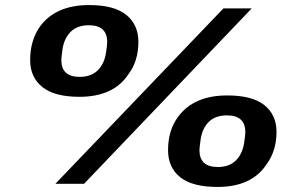

<svg xmlns="http://www.w3.org/2000/svg" viewBox="-20 -720 1172 752"><path d="M291 -340.8Q193.4 -340.8 145.8 -379.2Q98.1 -417.5 98.1 -484.9Q98.1 -562.5 137.2 -617.2Q199.2 -700.2 329.1 -700.2Q426.8 -700.2 474.4 -661.9Q522 -623.5 522 -556.2Q522 -480.5 482.9 -429.2Q424.8 -340.8 291 -340.8ZM196.8 0 855 -687H965.8L309.1 0ZM292 -418.9Q336.9 -418.9 362.5 -444.3Q388.2 -469.7 395 -512.2Q399.9 -544.4 399.9 -555.2Q399.9 -621.1 328.1 -621.1Q283.2 -621.1 257.6 -596.2Q231.9 -571.3 225.1 -528.8Q220.2 -495.1 220.2 -484.9Q220.2 -418.9 292 -418.9ZM832 12.2Q733.4 12.2 685.8 -25.9Q638.2 -64 638.2 -131.8Q638.2 -210.9 678.2 -263.2Q739.3 -346.2 870.1 -346.2Q967.8 -346.2 1015.4 -308.3Q1063 -270.5 1063 -203.1Q1063 -129.4 1023.9 -76.2Q965.8 12.2 832 12.2ZM833 -65.9Q877.9 -65.9 903.6 -91.3Q929.2 -116.7 936 -159.2Q940.9 -191.4 940.9 -202.1Q940.9 -268.1 869.1 -268.1Q823.7 -268.1 798.3 -243.2Q772.9 -218.3 766.1 -175.8Q761.2 -142.1 761.2 -131.8Q761.2 -65.9 833 -65.9Z"/></svg>

Font: Archivo Expanded ExtraBold
Style: Italic
Weight: 800
Width: 7
Italic angle: -10°
Designer: Hector Gatti
Foundry: Omnibus-Type
Version: Version 2.001